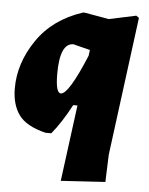

<svg xmlns="http://www.w3.org/2000/svg" viewBox="-50 -526 591 763"><g transform="rotate(5 245.0 -144.0)"><path d="M258 -478 355 -461 463 -484 474 -476 402 76 398 185 221 196 261 -108H244Q206 -36 167 11H144Q66 -8 36.5 -49Q7 -90 7 -155Q7 -255 69.5 -347Q132 -439 251 -478ZM170 -227Q170 -150 191 -150Q222 -150 288 -309L291 -332L224 -349Q170 -349 170 -227Z"/></g></svg>

Font: Alegreya Sans Black
Style: Italic
Weight: 900
Italic angle: -7°
Designer: Juan Pablo del Peral
Foundry: Huerta Tipografica
Version: Version 2.007